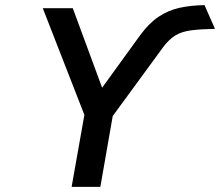

<svg xmlns="http://www.w3.org/2000/svg" viewBox="-20 -732 862 752"><path d="M260.5 0 310.5 -282 147.5 -700H265L380 -388.5L528.5 -593.5Q563 -640.5 600.2 -665.8Q637.5 -691 681.5 -701Q725.5 -711 781 -712L822 -619Q765 -618 728.8 -613.2Q692.5 -608.5 667.8 -593.8Q643 -579 619.5 -548L421.5 -277.5L373 0Z"/></svg>

Font: Overpass SemiBold
Style: Italic
Weight: 600
Italic angle: -10°
Designer: Delve Withrington, Dave Bailey, Thomas Jockin
Foundry: Delve Fonts LLC
Version: Version 4.000